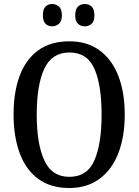

<svg xmlns="http://www.w3.org/2000/svg" viewBox="-20 -932 694 962"><path d="M327 10Q233 10 171 -36Q109 -82 78.5 -165Q48 -248 48 -359Q48 -470 78.5 -552Q109 -634 171 -679.5Q233 -725 328 -725Q417 -725 479 -679.5Q541 -634 573 -551.5Q605 -469 605 -358Q605 -247 573 -164.5Q541 -82 478.5 -36Q416 10 327 10ZM327 -46Q417 -46 453 -128.5Q489 -211 489 -358Q489 -506 453 -587.5Q417 -669 328 -669Q240 -669 202 -587.5Q164 -506 164 -358Q164 -211 202 -128.5Q240 -46 327 -46ZM405 -800Q385 -800 371 -812.5Q357 -825 357 -855Q357 -887 371 -899.5Q385 -912 405 -912Q424 -912 438.5 -899.5Q453 -887 453 -855Q453 -825 438.5 -812.5Q424 -800 405 -800ZM241 -800Q222 -800 208.5 -812.5Q195 -825 195 -855Q195 -887 208.5 -899.5Q222 -912 241 -912Q260 -912 275 -899.5Q290 -887 290 -855Q290 -825 275 -812.5Q260 -800 241 -800Z"/></svg>

Font: Noto Serif Armenian Condensed Medium
Style: Regular
Weight: 500
Width: 3
Designer: Monotype Design Team
Foundry: Monotype Imaging Inc.
Version: Version 2.008; ttfautohint (v1.8.4.7-5d5b)